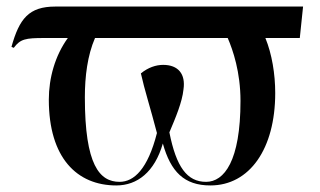

<svg xmlns="http://www.w3.org/2000/svg" viewBox="-20 -556 977 586"><path d="M335 10C399 10 452 -31 477 -118C501 -32 542 10 622 10C742 10 820 -102 820 -272C820 -330 810 -391 790 -440H895L905 -536H149C68 -536 39 -499 15 -413L22 -410C42 -437 58 -440 115 -440H187C148 -386 129 -318 129 -252C129 -74 215 10 335 10ZM609 -1C551 -1 518 -46 497 -152C516 -197 536 -244 540 -283C547 -330 524 -358 478 -358C456 -358 432 -350 410 -332C421 -282 439 -227 459 -150C431 -40 389 -1 345 -1C284 -1 239 -52 239 -259C239 -323 247 -387 270 -440H675C691 -403 714 -336 714 -248C714 -64 664 -1 609 -1Z"/></svg>

Font: Noto Serif Display Medium
Style: Regular
Weight: 500
Designer: Monotype Design Team
Foundry: Monotype Imaging Inc.
Version: Version 2.009